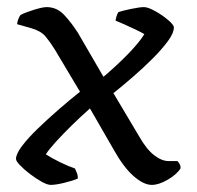

<svg xmlns="http://www.w3.org/2000/svg" viewBox="-20 -520 554 540"><path d="M123 0Q113 0 97 -9Q81 -18 64.5 -30.5Q48 -43 36.5 -55Q25 -67 25 -73Q25 -87 42 -109.5Q59 -132 86.5 -158.5Q114 -185 145 -212Q176 -239 205 -262L134 -381Q121 -402 108 -417.5Q95 -433 67 -441L28 -452Q29 -460 32 -467.5Q35 -475 38 -478Q51 -485 75.5 -492.5Q100 -500 111 -500Q140 -500 160.5 -478Q181 -456 199 -428L271 -304Q310 -337 341 -369Q372 -401 386 -424Q376 -430 360 -437.5Q344 -445 328.5 -452Q313 -459 305 -462Q307 -476 313 -486Q325 -490 349 -495Q373 -500 385 -500Q396 -500 416 -489Q436 -478 452.5 -464Q469 -450 469 -443Q469 -427 452 -404Q435 -381 409 -355Q383 -329 353.5 -303.5Q324 -278 299 -258L371 -137Q392 -100 413.5 -83.5Q435 -67 454 -67H479Q482 -64 485 -59Q488 -54 488 -47Q478 -30 452.5 -15Q427 0 407 0Q384 0 356 -24.5Q328 -49 301 -97L233 -215Q208 -193 182.5 -168Q157 -143 137 -121Q117 -99 109 -86Q124 -76 148.5 -64Q173 -52 191 -46Q193 -41 196 -34Q199 -27 199 -18Q186 -12 161.5 -6Q137 0 123 0Z"/></svg>

Font: Texturina Light
Style: Regular
Weight: 300
Designer: Guillermo Torres Carreño
Foundry: Omnibus-Type
Version: Version 1.002; ttfautohint (v1.8.3)